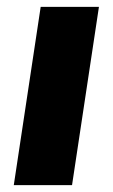

<svg xmlns="http://www.w3.org/2000/svg" viewBox="-20 -537 327 557"><path d="M20 0 98 -517H267L189 0Z"/></svg>

Font: Public Sans ExtraBold
Style: Italic
Weight: 800
Italic angle: -8°
Designer: The Public Sans project authors (U.S. Web Design System). Libre Franklin designed by Pablo Impallari and Rodrigo Fuenzal
Version: Version 1.007; ttfautohint (v1.8.1) -l 8 -r 50 -G 200 -x 14 